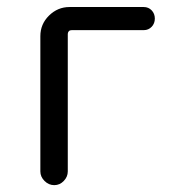

<svg xmlns="http://www.w3.org/2000/svg" viewBox="-20 -540 540 560"><path d="M97.7 -40V-434.6Q97.7 -469.7 123 -494.6Q148.4 -519.5 182.6 -519.5H399.4Q413.1 -519.5 422.4 -509.8Q431.6 -500 431.6 -485.8Q431.6 -471.7 422.4 -461.9Q413.1 -452.1 399.4 -452.1H189.5Q178.7 -452.1 177.7 -441.4V-40Q177.7 -24.4 166 -12.2Q154.3 0 138.2 0Q122.1 0 109.9 -12.2Q97.7 -24.4 97.7 -40Z"/></svg>

Font: Rounded-X Mgen+ 1m regular
Style: Regular
Weight: 400
Designer: [Source Han Sans]
Ryoko NISHIZUKA  (kana & ideographs); Paul D. Hunt (Latin, Greek & Cyrillic); Wenlong ZHANG  (bopomofo
Version: Version 1.059.20150602